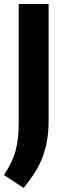

<svg xmlns="http://www.w3.org/2000/svg" viewBox="-38 -760 317 954"><path d="M-18.5 109.5Q23 48 39 -9.5Q55 -67 55 -150V-740H203.5V-151Q202.5 -56.5 174 19.2Q145.5 95 79 173.5Z"/></svg>

Font: Encode Sans Condensed
Style: Bold
Weight: 700
Width: 3
Designer: Multiple Designers
Foundry: Impallari Type
Version: Version 2.000